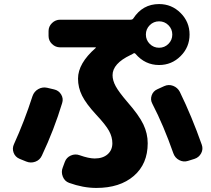

<svg xmlns="http://www.w3.org/2000/svg" viewBox="-20 -850 1040 945"><path d="M809 -726Q790 -745 763 -745Q736 -745 717 -726Q698 -707 698 -680Q698 -653 717 -634Q736 -615 763 -615Q790 -615 809 -634Q828 -653 828 -680Q828 -707 809 -726ZM622 -579Q534 -537 534 -480Q534 -454 549.5 -425.5Q565 -397 607 -348Q664 -283 685.5 -238Q707 -193 707 -145Q707 -43 638.5 16Q570 75 454 75Q389 75 320 50Q298 42 289 19Q280 -4 289 -26L299 -53Q307 -75 328.5 -84.5Q350 -94 372 -86Q417 -70 446 -70Q486 -70 509.5 -90.5Q533 -111 533 -145Q533 -176 516.5 -206Q500 -236 453 -286Q404 -339 384 -379Q364 -419 364 -463Q364 -538 451 -614Q452 -615 452 -616Q452 -617 450 -617H276Q253 -617 236 -633.5Q219 -650 219 -673V-697Q219 -720 236 -736.5Q253 -753 276 -753H619H622Q632 -753 636 -759Q682 -830 763 -830Q825 -830 869 -786Q913 -742 913 -680Q913 -618 869 -574Q825 -530 763 -530Q694 -530 647 -585Q642 -591 635 -586Q630 -582 622 -579ZM788 -426Q810 -436 832 -427.5Q854 -419 865 -398Q924 -277 973 -138Q981 -116 970 -95.5Q959 -75 937 -68L905 -58Q883 -51 862 -62Q841 -73 833 -96Q785 -233 730 -339Q719 -359 726.5 -380.5Q734 -402 755 -411ZM77 -68Q55 -77 47 -98.5Q39 -120 49 -141Q100 -253 140 -377Q148 -400 168.5 -411.5Q189 -423 212 -418L246 -410Q269 -405 281 -385Q293 -365 286 -343Q246 -211 186 -84Q176 -62 153.5 -54Q131 -46 109 -55Z"/></svg>

Font: Rounded Mplus 1c ExtraBold
Style: Regular
Weight: 800
Version: Version 1.059.20150529